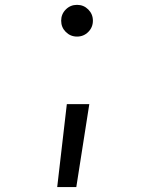

<svg xmlns="http://www.w3.org/2000/svg" viewBox="-20 -547 626 780"><path d="M212.4 212.9 251.5 -124H342.8L290 212.9ZM293 -398.4Q266.1 -398.4 247.3 -417.2Q228.5 -436 228.5 -462.9Q228.5 -489.7 247.3 -508.5Q266.1 -527.3 293 -527.3Q319.8 -527.3 338.6 -508.5Q357.4 -489.7 357.4 -462.9Q357.4 -436 338.6 -417.2Q319.8 -398.4 293 -398.4Z"/></svg>

Font: Cascadia Mono SemiLight
Style: Regular
Weight: 350
Monospace: yes
Designer: Aaron Bell
Foundry: Saja Typeworks
Version: Version 2404.023; ttfautohint (v1.8.4)